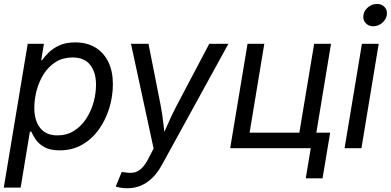

<svg xmlns="http://www.w3.org/2000/svg" viewBox="-24 -768 2026 995"><path d="M-4.4 204.1 119.6 -541H203.6L189.5 -455.6H193.4Q206.5 -474.1 228.5 -495.8Q250.5 -517.6 284.2 -533Q317.9 -548.3 366.2 -548.3Q426.3 -548.3 470 -522Q513.7 -495.6 537.4 -447Q561 -398.4 561 -331.5Q561 -268.6 542.2 -207.3Q523.4 -146 488 -96.7Q452.6 -47.4 401.6 -18.1Q350.6 11.2 285.6 11.2Q235.4 11.2 205.8 -5.6Q176.3 -22.5 160.9 -45.4Q145.5 -68.4 138.2 -85.9H130.9L83 204.1ZM273.9 -66.4Q322.3 -66.4 359.6 -90.1Q397 -113.8 422.4 -152.3Q447.8 -190.9 460.7 -237.3Q473.6 -283.7 473.6 -329.1Q473.6 -392.6 443.6 -431.4Q413.6 -470.2 351.6 -470.2Q302.7 -470.2 265.6 -447.3Q228.5 -424.3 203.9 -386.2Q179.2 -348.1 166.5 -301.8Q153.8 -255.4 153.8 -208.5Q153.8 -143.6 184.1 -105Q214.4 -66.4 273.9 -66.4Z M575.7 198.7 606.9 123 622.6 125Q647.5 129.9 668.7 126.2Q689.9 122.6 709 105Q728 87.4 746.1 51.8L772 1.5L654.8 -541H745.6L808.6 -221.7Q817.9 -173.3 823 -125.5Q828.1 -77.6 834.5 -32.7H803.7Q825.2 -77.6 845.9 -125.5Q866.7 -173.3 892.1 -221.7L1060.5 -541H1159.7L816.4 84Q793.9 125.5 766.4 152.8Q738.8 180.2 706.3 193.8Q673.8 207.5 635.7 207.5Q615.7 207.5 599.6 204.6Q583.5 201.7 575.7 198.7Z M1168.9 0 1258.8 -541H1345.7L1269.5 -80.6H1527.3L1604 -541H1691.4L1602.1 0ZM1560.5 156.2 1586.4 0H1549.8L1563 -80.6H1687L1647.5 156.2Z M1761.7 0 1851.6 -541H1938.5L1849.1 0ZM1910.2 -631.8Q1885.3 -631.8 1870.4 -648.9Q1855.5 -666 1859.4 -689.9Q1863.3 -714.4 1884 -731Q1904.8 -747.6 1929.7 -747.6Q1954.6 -747.6 1969.5 -731Q1984.4 -714.4 1980.5 -689.9Q1976.6 -666 1955.8 -648.9Q1935.1 -631.8 1910.2 -631.8Z"/></svg>

Font: Inter 17pt
Style: Italic
Weight: 400
Italic angle: -9.3988°
Version: Version 4.001;git-66647c0bb